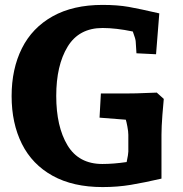

<svg xmlns="http://www.w3.org/2000/svg" viewBox="-20 -740 739 775"><path d="M623 -686 609.9 -521 530.8 -524.9 527.8 -571.8Q527.8 -581.5 516.1 -612.8Q448.2 -627 394 -627Q298.8 -627 252.9 -551.5Q207 -476.1 207 -353Q207 -229 252.4 -153.6Q297.9 -78.1 393.1 -78.1Q438 -78.1 491.2 -85.9Q498 -118.2 498 -127.9V-195.8Q498 -209 494.1 -229.5Q490.2 -250 487.8 -256.8L381.8 -265.1L387.2 -362.8H498Q530.3 -362.8 565.2 -364.5Q600.1 -366.2 612.8 -366.2L641.1 -340.8Q639.2 -324.7 635.5 -275.9Q631.8 -227.1 631.8 -195.8V-19Q562 -2.9 508.1 6.1Q454.1 15.1 394 15.1Q274.9 15.1 192.4 -30.5Q109.9 -76.2 68.4 -159.2Q26.9 -242.2 26.9 -352.1Q26.9 -461.9 68.4 -544.9Q109.9 -627.9 192.4 -674.1Q274.9 -720.2 394 -720.2Q454.1 -720.2 499.5 -712.2Q544.9 -704.1 623 -686Z"/></svg>

Font: Sura
Style: Bold
Weight: 700
Designer: Carolina Giovagnoli
Foundry: Huerta Tipografica
Version: Version 1.002;PS 001.002;hotconv 1.0.70;makeotf.lib2.5.58329